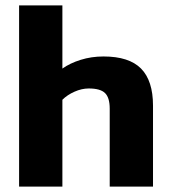

<svg xmlns="http://www.w3.org/2000/svg" viewBox="-20 -694 635 714"><path d="M51 -674H212V-439Q240 -459 280 -471.5Q320 -484 365 -484Q460 -484 504.5 -439Q549 -394 549 -301V0H388V-290Q388 -331 370.5 -348Q353 -365 310 -365Q284 -365 257 -353Q230 -341 212 -323V0H51Z"/></svg>

Font: Kanit SemiBold
Style: Regular
Weight: 600
Designer: Katatrad Team
Foundry: CadsonDemak
Version: Version 1.030